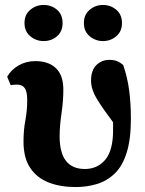

<svg xmlns="http://www.w3.org/2000/svg" viewBox="-20 -741 588 776"><path d="M285 15Q224 15 176.5 -3.5Q129 -22 102 -62.5Q75 -103 75 -169Q75 -215 82.5 -254.5Q90 -294 90 -336Q90 -371 80 -385Q70 -399 49 -399Q37 -399 23 -397L9 -431Q25 -459 55 -476.5Q85 -494 123 -494Q176 -494 206 -465.5Q236 -437 236 -378Q236 -333 228.5 -282Q221 -231 221 -190Q221 -58 323 -58Q374 -58 405.5 -95.5Q437 -133 437 -214Q437 -223 437 -231.5Q437 -240 437 -247Q399 -297 373.5 -338Q348 -379 348 -415Q348 -457 369.5 -478Q391 -499 422 -499Q441 -499 454 -493.5Q467 -488 478 -478Q495 -429 502 -376Q509 -323 509 -260Q509 -178 492 -124Q475 -70 444 -40Q413 -10 372.5 2.5Q332 15 285 15ZM156 -575Q126 -575 102.5 -594.5Q79 -614 79 -648Q79 -682 102.5 -701.5Q126 -721 156 -721Q188 -721 210.5 -701.5Q233 -682 233 -648Q233 -614 210.5 -594.5Q188 -575 156 -575ZM396 -575Q366 -575 342.5 -594.5Q319 -614 319 -648Q319 -682 342.5 -701.5Q366 -721 396 -721Q427 -721 450 -701.5Q473 -682 473 -648Q473 -614 450 -594.5Q427 -575 396 -575Z"/></svg>

Font: Source Serif Pro
Style: Bold
Weight: 700
Designer: Frank Grießhammer
Foundry: Adobe Systems Incorporated
Version: Version 3.001;hotconv 1.0.111;makeotfexe 2.5.65597